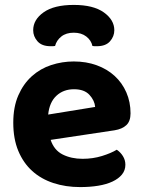

<svg xmlns="http://www.w3.org/2000/svg" viewBox="-20 -746 583 781"><path d="M186 -177Q200 -135 235 -117.5Q270 -100 316 -100Q358 -100 395 -111.5Q432 -123 455 -137Q470 -127 480 -111Q490 -95 490 -76Q490 -53 476 -36Q462 -19 437.5 -7.5Q413 4 379.5 9.5Q346 15 306 15Q247 15 197 -1.5Q147 -18 111 -50.5Q75 -83 54.5 -132Q34 -181 34 -247Q34 -311 54.5 -358Q75 -405 109.5 -436Q144 -467 188.5 -481.5Q233 -496 280 -496Q331 -496 373.5 -480.5Q416 -465 446.5 -437Q477 -409 494 -370Q511 -331 511 -285Q511 -253 494 -237Q477 -221 446 -216ZM281 -383Q238 -383 209.5 -356.5Q181 -330 176 -280L367 -311Q365 -337 344 -360Q323 -383 281 -383ZM280 -613Q249 -613 229.5 -597.5Q210 -582 204 -559Q199 -558 195 -558Q191 -558 186 -558Q150 -558 132.5 -578Q115 -598 115 -623Q115 -666 157.5 -696Q200 -726 280 -726Q360 -726 402.5 -695.5Q445 -665 445 -623Q445 -598 427.5 -578Q410 -558 374 -558Q369 -558 365 -558Q361 -558 356 -559Q351 -582 331 -597.5Q311 -613 280 -613Z"/></svg>

Font: Baloo 2
Style: Bold
Weight: 700
Designer: Sarang Kulkarni and Ek Type
Foundry: Ek Type
Version: Version 1.640;hotconv 1.0.111;makeotfexe 2.5.65597; ttfautoh